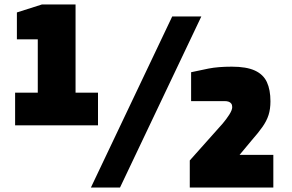

<svg xmlns="http://www.w3.org/2000/svg" viewBox="-20 -844 1315 864"><path d="M389 0 755 -770H886L520 0ZM834 0V-122L982 -288Q999 -308 1012 -328.5Q1025 -349 1025 -362Q1025 -372 1020.5 -378Q1016 -384 1008.5 -386.5Q1001 -389 991 -389H840V-519Q875 -527 918.5 -535.5Q962 -544 1023 -544Q1089 -544 1127 -526.5Q1165 -509 1181 -474.5Q1197 -440 1197 -388Q1197 -353 1188.5 -326.5Q1180 -300 1161.5 -273.5Q1143 -247 1113 -213L1058 -147H1210V0ZM150 -280V-667H56V-788L169 -824H320V-280ZM48 -280V-427H421V-280Z"/></svg>

Font: Exo Thin Black
Style: Regular
Weight: 900
Version: Version 2.000